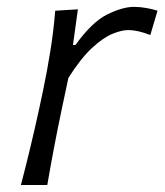

<svg xmlns="http://www.w3.org/2000/svg" viewBox="-20 -526 468 546"><path d="M39.5 0Q54 -55.5 66.2 -106.5Q78.5 -157.5 92 -219.5L102.5 -269Q114 -323.5 123.2 -381Q132.5 -438.5 137 -495.5L201.5 -499.5L187.5 -398H194.5Q242 -464 285.5 -485.2Q329 -506.5 361 -506.5Q378 -506.5 396.2 -503.2Q414.5 -500 428 -495.5L407.5 -426.5Q387.5 -434 372.8 -437.2Q358 -440.5 344.5 -440.5Q326 -440.5 299.8 -429.8Q273.5 -419 241.8 -389.8Q210 -360.5 174.5 -304.5L156 -217.5Q143.5 -158 133.8 -106.8Q124 -55.5 114.5 0Z"/></svg>

Font: Commissioner Flair Light
Style: Italic
Weight: 300
Italic angle: -12°
Designer: Kostas Bartsokas
Foundry: Kostas Bartsokas
Version: Version 1.000; ttfautohint (v1.8.3)